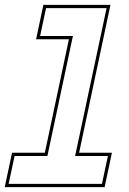

<svg xmlns="http://www.w3.org/2000/svg" viewBox="-54 -770 531 790"><path d="M-34.5 0 -4.5 -141.5H130.5L229.5 -608.5H94.5L124.5 -750H400.5L271.5 -141.5H406.5L376.5 0ZM-18.5 -13.5H365.5L390 -128H255L384.5 -736.5H135.5L111 -622H246L141 -128H6Z"/></svg>

Font: Tourney Thin
Style: Italic
Weight: 100
Italic angle: -12°
Designer: Tyler Finck
Foundry: Etcetera Type Co
Version: Version 1.015